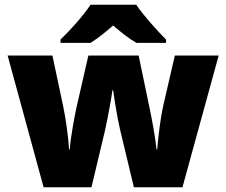

<svg xmlns="http://www.w3.org/2000/svg" viewBox="-20 -837 950 806"><path d="M552 -817H360C330 -771 272 -707 234 -671V-657H360C395 -679 420 -700 455 -730C490 -700 518 -677 553 -657H677V-671C643 -705 583 -771 552 -817ZM484 -293 542 -51H746L898 -604H714L665 -392C655 -349 644 -264 640 -210H637C632 -262 617 -340 609 -378L562 -604H351L300 -381C296 -362 276 -263 273 -210H270C267 -263 255 -345 245 -392L200 -604H12L163 -51H364L420 -286C433 -343 448 -428 452 -458H455C459 -428 472 -343 484 -293Z"/></svg>

Font: Noto Sans Tamil UI Black
Style: Regular
Weight: 900
Designer: Jelle Bosma - Monotype Design Team
Foundry: Monotype Imaging Inc.
Version: Version 2.004